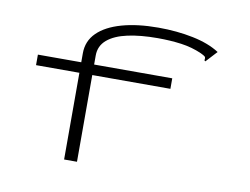

<svg xmlns="http://www.w3.org/2000/svg" viewBox="-74 -776 1148 881"><g transform="rotate(10 500.0 -335.5)"><path d="M275 -404H73V-453H275V-495Q275 -552 314.5 -591Q354 -630 426.5 -650.5Q499 -671 597 -671Q683 -671 758.5 -655.5Q834 -640 883 -608L848 -570L835 -556L830 -560Q833 -573 828 -577.5Q823 -582 808 -589Q763 -609 712 -616Q661 -623 601 -623Q522 -623 462 -610Q402 -597 368.5 -568.5Q335 -540 335 -495V-453H699V-404H335V0H275Z"/></g></svg>

Font: Inconsolata UltraExpanded Light
Style: Regular
Weight: 300
Width: 9
Monospace: yes
Designer: Raph Levien, Cyreal, Brenton Simpson
Foundry: Raph Levien, Cyreal, Google
Version: Version 3.001; ttfautohint (v1.8.2.53-6de2)